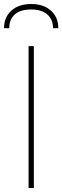

<svg xmlns="http://www.w3.org/2000/svg" viewBox="-26 -942 312 962"><path d="M143.6 0H117.2V-710.9H143.6ZM239.7 -800.8Q239.7 -844.2 211.2 -869.4Q182.6 -894.5 130.4 -894.5Q76.2 -894.5 48.3 -869.9Q20.5 -845.2 20.5 -800.8H-5.9Q-5.9 -855.5 31 -888.7Q67.9 -921.9 130.4 -921.9Q192.4 -921.9 229.2 -888.7Q266.1 -855.5 266.1 -800.8Z"/></svg>

Font: Roboto Thin
Style: Regular
Weight: 250
Designer: Google
Version: Version 2.134; 2016